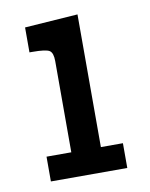

<svg xmlns="http://www.w3.org/2000/svg" viewBox="-62 -526 449 574"><g transform="rotate(-10 162.5 -239.0)"><path d="M46.9 0V-75.2H122.1V-352.1Q122.1 -377 111.6 -384Q101.1 -391.1 59.1 -391.1H50.8V-466.8L211.9 -478V-75.2H278.8V0Z"/></g></svg>

Font: CMU Concrete
Style: Bold
Weight: 700
Version: Version 0.7.0